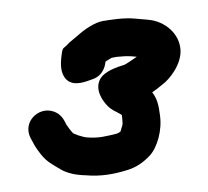

<svg xmlns="http://www.w3.org/2000/svg" viewBox="-39 -731 532 492"><g transform="rotate(5 227.5 -484.5)"><path d="M198.2 -278.5C238.5 -278.5 271.1 -288.2 300.7 -300C326 -309.6 342.7 -324.6 356.9 -342.3C375 -365 383.9 -411.5 374.3 -449.7C369.4 -471.9 364.6 -489.2 349.7 -505.2C359 -512.6 367 -520.4 373.1 -526.5C392.6 -543.4 417.9 -584.3 412.4 -620.1C406.3 -659.9 368.1 -689.5 323 -689.5H289C260.3 -689.5 230.4 -681.8 208.2 -676.3C187.1 -671 161.5 -649.3 147.6 -634.2L127.3 -613.9C123.2 -608.5 118.3 -602.9 112.8 -597.4C110.2 -592.2 110.4 -588.2 110 -578.3C109.1 -555.8 111.2 -532.4 127.7 -518.7C149.1 -501 181.3 -519.5 193.6 -524.9C211.5 -532.3 223.4 -548.8 223.6 -572.9C226.9 -575.8 232.5 -580.3 238.2 -584.1L250.8 -587.7C262.3 -590 278.5 -592.5 290 -592.5H302.3C294.6 -585.8 275.5 -570.3 272.2 -569C255.8 -562.4 222.2 -548.5 213.5 -526.2C202.6 -498.4 225.2 -472.7 236.5 -462.5C250.6 -449.6 264.7 -447.6 277.2 -440.4C278.4 -434.4 280.5 -425.9 281 -419.4C281.6 -413 278.8 -407.4 277.7 -398.3C274.5 -395.2 271.7 -392.8 266.6 -391.1C243.2 -383.3 223.5 -375.5 193 -375.5H192.5C186.9 -374.7 153.8 -381.6 155.4 -384.7C152.4 -386.2 140.9 -399.6 137.3 -404.2C128.9 -419.1 119.3 -430.2 101.7 -434.3C62.3 -443.6 24.6 -400 49.7 -360.9C50.6 -359.6 55.5 -352.2 55.5 -352.2C60.6 -343.5 68.3 -333.8 78.5 -322.9C97 -303.2 112.3 -298.4 132.6 -288.3C150.3 -279.5 174.3 -276.9 198.2 -278.5Z"/></g></svg>

Font: HoneyBee
Style: Blk
Weight: 700
Foundry: Cannot Into Space Fonts
Version: Version 0.89